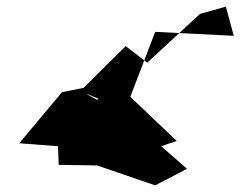

<svg xmlns="http://www.w3.org/2000/svg" viewBox="-20 -575 725 579"><path d="M236 -294 358 -244 448 -479 685 -467 661 -555 583 -533 424 -386 359 -436 232 -310 167 -297 38 -143 155 -134 157 -78 273 -76 448 -16 544 -66 466 -134 513 -150 335 -319 273 -274Z"/></svg>

Font: Asimov Silicon
Style: Regular
Weight: 400
Designer: Google
Version: Version 2.000980; 2014